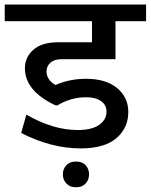

<svg xmlns="http://www.w3.org/2000/svg" viewBox="-35 -646 649 827"><path d="M312.5 -6.8Q186 -6.8 56.2 -73.2L78.6 -152.3Q193.4 -85.9 299.8 -85.9Q360.4 -85.9 392.1 -108.2Q423.8 -130.4 423.8 -165.5Q423.8 -193.4 400.6 -210.2Q377.4 -227.1 335.9 -227.1Q270 -227.1 211.9 -191.9H204.6Q72.3 -253.9 72.3 -352.1Q72.3 -399.4 108.6 -431.6Q145 -463.9 215.3 -463.9H361.3V-554.7H-14.6V-626.5H594.2V-554.7H462.4V-391.1H231.9Q199.2 -391.1 182.4 -376.2Q165.5 -361.3 165.5 -337.9Q165.5 -302.2 204.1 -279.8Q264.2 -306.6 335.9 -306.6Q421.4 -306.6 469.5 -266.6Q517.6 -226.6 517.6 -164.1Q517.6 -94.7 466.3 -50.8Q415 -6.8 312.5 -6.8ZM292 49.8Q319.3 49.8 334 65.7Q348.6 81.5 348.6 105Q348.6 128.4 333.7 144.5Q318.8 160.6 292 160.6Q266.1 160.6 251 144.5Q235.8 128.4 235.8 105Q235.8 81.5 250.7 65.7Q265.6 49.8 292 49.8Z"/></svg>

Font: Khula Semibold
Style: Regular
Weight: 600
Designer: Erin McLaughlin, Steve Matteson
Version: Version 1.000;PS 1.0;hotconv 1.0.72;makeotf.lib2.5.5900